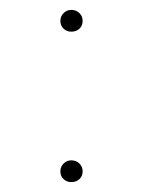

<svg xmlns="http://www.w3.org/2000/svg" viewBox="-20 -365 289 388"><path d="M102 -19Q102 -28 108.5 -34.5Q115 -41 124 -41Q134 -41 140.5 -34.5Q147 -28 147 -19Q147 -9 140.5 -3Q134 3 124 3Q115 3 108.5 -3Q102 -9 102 -19ZM102 -323Q102 -332 108.5 -338.5Q115 -345 124 -345Q134 -345 140.5 -338.5Q147 -332 147 -323Q147 -313 140.5 -307Q134 -301 124 -301Q115 -301 108.5 -307Q102 -313 102 -323Z"/></svg>

Font: Ysabeau Thin
Style: Regular
Weight: 200
Designer: Christian Thalmann (Catharsis Fonts)
Version: Version 0.003